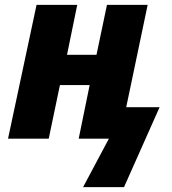

<svg xmlns="http://www.w3.org/2000/svg" viewBox="-20 -569 705 788"><path d="M321 199 427 0H303L348 -220H226L180 0H13L130 -549H297L255 -344H376L419 -549H586L498 -129H635L489 199Z"/></svg>

Font: Noto Sans Disp ExtBd
Style: Italic
Weight: 800
Italic angle: -12°
Designer: Monotype Design Team
Foundry: Monotype Imaging Inc.
Version: Version 2.000;GOOG;noto-source:20170915:90ef993387c0